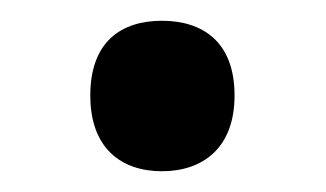

<svg xmlns="http://www.w3.org/2000/svg" viewBox="-20 -395 314 185"><path d="M67 -303C67 -252 97 -230 136 -230C175 -230 206 -252 206 -303C206 -355 175 -375 136 -375C97 -375 67 -355 67 -303Z"/></svg>

Font: Noto Sans Khmer UI Condensed Medium
Style: Regular
Weight: 500
Width: 3
Designer: Danh Hong and the Monotype Design Team
Foundry: Monotype Imaging Inc.
Version: Version 2.002